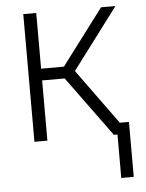

<svg xmlns="http://www.w3.org/2000/svg" viewBox="-52 -574 604 797"><g transform="rotate(-5 250.0 -175.5)"><path d="M75 0V-532H129V-300H224L399 -532H459L268 -278L435 -48H473V181H421V0H406L223 -251H129V0Z"/></g></svg>

Font: Noto Sans Mono ExtraCondensed Light
Style: Regular
Weight: 300
Width: 2
Designer: Monotype Design Team
Foundry: Monotype Imaging Inc.
Version: Version 2.014; ttfautohint (v1.8.4.7-5d5b)